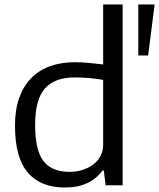

<svg xmlns="http://www.w3.org/2000/svg" viewBox="-20 -828 711 858"><path d="M598 -808H671L642 -580H598ZM271 10Q161 10 104 -57Q47 -124 47 -266Q47 -338 66 -391Q85 -444 120 -479.5Q155 -515 204.5 -532.5Q254 -550 314 -550Q349 -550 381 -546.5Q413 -543 441 -540V-808H528V0H452L444 -66H438Q382 10 271 10ZM291 -60Q321 -60 348 -68.5Q375 -77 396 -92.5Q417 -108 429 -130.5Q441 -153 441 -182V-471Q414 -476 381.5 -479Q349 -482 313 -482Q225 -482 181 -433Q137 -384 137 -270Q137 -157 174 -108.5Q211 -60 291 -60Z"/></svg>

Font: Encode Sans
Style: Regular
Weight: 400
Designer: Pablo Impallari, Andres Torresi
Foundry: Pablo Impallari, Andres Torresi
Version: Version 1.000; ttfautohint (v1.00) -l 8 -r 50 -G 200 -x 14 -